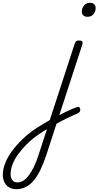

<svg xmlns="http://www.w3.org/2000/svg" viewBox="-320 -802 698 1361"><path d="M68 33Q89 21 109 10Q129 -1 149 -10.5Q169 -20 188 -28Q207 -36 222 -42Q234 -47 240.5 -43Q247 -39 248.5 -30Q250 -21 246.5 -13Q243 -5 234 0Q215 8 193.5 18Q172 28 149 39Q126 50 103 62.5Q80 75 57 89ZM-205 539Q-233 539 -254.5 526.5Q-276 514 -288 491Q-300 468 -300 438Q-300 398 -283.5 355.5Q-267 313 -235.5 269.5Q-204 226 -160 184Q-116 142 -60 105Q-37 91 -13.5 76.5Q10 62 33 49L210 -494Q214 -506 220.5 -510.5Q227 -515 240 -515Q258 -515 263 -508Q268 -501 264 -488L9 295Q-12 358 -34.5 404Q-57 450 -83 480Q-109 510 -139.5 524.5Q-170 539 -205 539ZM-196 491Q-175 491 -155.5 479Q-136 467 -116.5 442Q-97 417 -79 379.5Q-61 342 -44 288L13 113Q-2 122 -16 131Q-30 140 -45 150Q-93 183 -129.5 219.5Q-166 256 -192.5 293Q-219 330 -232 365.5Q-245 401 -245 434Q-245 451 -239 464Q-233 477 -222.5 484Q-212 491 -196 491ZM300 -683Q282 -683 271 -692.5Q260 -702 260 -719Q260 -745 275.5 -763.5Q291 -782 318 -782Q336 -782 347 -772.5Q358 -763 358 -745Q358 -720 342.5 -701.5Q327 -683 300 -683Z"/></svg>

Font: Playwrite CO ExtraLight
Style: Regular
Weight: 250
Version: Version 1.002